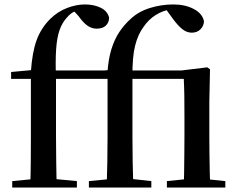

<svg xmlns="http://www.w3.org/2000/svg" viewBox="-20 -844 1071 864"><path d="M35 0V-29L149 -40H211L326 -29V0ZM116 0Q118 -58 118.5 -116.5Q119 -175 119 -232V-489H30V-520L159 -532L119 -511V-521Q125 -610 145 -664Q165 -718 206 -759Q240 -792 281.5 -808Q323 -824 363 -824Q402 -824 432.5 -809.5Q463 -795 471 -765Q471 -743 456.5 -729Q442 -715 415 -715Q394 -715 375 -727.5Q356 -740 333 -772L309 -798V-811H353V-803Q333 -800 315 -792Q297 -784 282 -766Q260 -743 248 -708.5Q236 -674 232.5 -621Q229 -568 232 -489V-232Q232 -175 233 -116.5Q234 -58 235 0ZM176 -489V-527H451V-489ZM380 0V-29L494 -40H562L661 -29V0ZM460 0Q462 -58 463 -116.5Q464 -175 464 -232V-489H376V-520L504 -532L463 -511Q467 -576 481 -621.5Q495 -667 517 -700Q539 -733 568 -759Q603 -792 654.5 -808Q706 -824 761 -824Q813 -824 852 -803.5Q891 -783 898 -748Q897 -727 882 -712Q867 -697 843 -697Q821 -697 801.5 -712Q782 -727 759 -758L725 -805V-811H750V-802Q714 -797 681.5 -777Q649 -757 626 -723Q601 -690 588 -638.5Q575 -587 576 -498V-232Q576 -175 577 -116.5Q578 -58 580 0ZM731 0V-29L838 -40H888L994 -29V0ZM807 0Q808 -25 808.5 -66.5Q809 -108 809.5 -153Q810 -198 810 -232V-317Q810 -372 809.5 -411Q809 -450 807 -489H521V-527H797L913 -541L925 -532L922 -385V-232Q922 -198 922.5 -153Q923 -108 924 -66.5Q925 -25 926 0Z"/></svg>

Font: Noto Serif KR SemiBold
Style: Regular
Weight: 600
Designer: Ryoko NISHIZUKA 西塚涼子 (kana & ideographs); Frank Grießhammer (Latin, Greek & Cyrillic); Wenlong ZHANG 张文龙 (bopomofo); San
Foundry: Adobe
Version: Version 2.003-H1;hotconv 1.1.1;makeotfexe 2.6.0